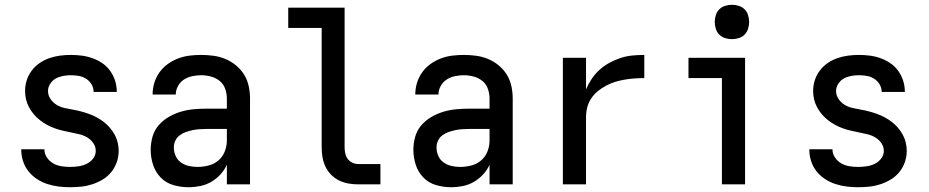

<svg xmlns="http://www.w3.org/2000/svg" viewBox="-20 -772 3890 804"><path d="M273 12Q249 12 225 9Q201 6 178 -1.5Q155 -9 134.5 -22.5Q114 -36 99 -55Q84 -74 76.5 -97.5Q69 -121 69 -145V-147H166V-146Q166 -128 176.5 -112.5Q187 -97 202.5 -88Q218 -79 236.5 -76Q255 -73 273 -73Q290 -73 308 -75.5Q326 -78 342 -85.5Q358 -93 369.5 -107.5Q381 -122 381 -140Q381 -158 370.5 -173Q360 -188 344.5 -197Q329 -206 311.5 -210Q294 -214 277 -217.5Q260 -221 242.5 -225Q225 -229 208.5 -235Q192 -241 176.5 -249.5Q161 -258 147 -269Q133 -280 121.5 -293.5Q110 -307 101.5 -323Q93 -339 89 -356Q85 -373 85 -391Q85 -414 92 -436Q99 -458 113 -476.5Q127 -495 146 -508Q165 -521 186.5 -528.5Q208 -536 231 -539Q254 -542 277 -542Q300 -542 323 -539Q346 -536 368 -528Q390 -520 409 -507Q428 -494 441.5 -475Q455 -456 462 -434Q469 -412 469 -388V-387H372Q372 -404 363.5 -418.5Q355 -433 341 -442Q327 -451 310.5 -454Q294 -457 277 -457Q261 -457 244.5 -454Q228 -451 214 -443.5Q200 -436 190.5 -421.5Q181 -407 181 -391Q181 -373 191.5 -357.5Q202 -342 217 -333Q232 -324 249.5 -320Q267 -316 284.5 -313Q302 -310 319 -305.5Q336 -301 352.5 -295Q369 -289 385 -280.5Q401 -272 415 -261Q429 -250 440.5 -236.5Q452 -223 460.5 -207.5Q469 -192 473 -174.5Q477 -157 477 -140Q477 -116 469 -93Q461 -70 446 -51.5Q431 -33 410.5 -20.5Q390 -8 367 -0.5Q344 7 320.5 9.5Q297 12 273 12Z M769 12Q737 12 706 3Q675 -6 653 -28.5Q631 -51 621 -82Q611 -113 611 -144Q611 -172 618.5 -199Q626 -226 644 -247Q662 -268 686 -282Q710 -296 736.5 -304Q763 -312 790.5 -314.5Q818 -317 845 -317H930V-359Q930 -380 923 -400Q916 -420 900 -433Q884 -446 863.5 -451.5Q843 -457 822 -457Q804 -457 785 -453Q766 -449 750.5 -439Q735 -429 725.5 -412Q716 -395 716 -376H619Q619 -401 626 -424.5Q633 -448 647.5 -468.5Q662 -489 682 -503.5Q702 -518 725.5 -527Q749 -536 773.5 -539Q798 -542 822 -542Q848 -542 874 -538.5Q900 -535 924 -525Q948 -515 968.5 -498Q989 -481 1002.5 -459Q1016 -437 1021.5 -411Q1027 -385 1027 -359V0H930V-82Q920 -60 903 -41.5Q886 -23 864.5 -10.5Q843 2 818.5 7Q794 12 769 12ZM807 -73Q830 -73 853.5 -79Q877 -85 895 -100.5Q913 -116 921.5 -138.5Q930 -161 930 -184V-232H845Q830 -232 815.5 -231Q801 -230 786.5 -227Q772 -224 758 -219Q744 -214 732 -205Q720 -196 714 -182.5Q708 -169 708 -154Q708 -136 715.5 -119Q723 -102 738 -91.5Q753 -81 771 -77Q789 -73 807 -73Z M1573 0H1481Q1460 0 1439.5 -3.5Q1419 -7 1400.5 -16Q1382 -25 1367 -40Q1352 -55 1343 -74Q1334 -93 1330.5 -113.5Q1327 -134 1327 -155V-655H1187V-740H1423V-155Q1423 -142 1426 -129Q1429 -116 1436.5 -106Q1444 -96 1456 -90.5Q1468 -85 1481 -85H1573Z M1869 12Q1837 12 1806 3Q1775 -6 1753 -28.5Q1731 -51 1721 -82Q1711 -113 1711 -144Q1711 -172 1718.5 -199Q1726 -226 1744 -247Q1762 -268 1786 -282Q1810 -296 1836.5 -304Q1863 -312 1890.5 -314.5Q1918 -317 1945 -317H2030V-359Q2030 -380 2023 -400Q2016 -420 2000 -433Q1984 -446 1963.5 -451.5Q1943 -457 1922 -457Q1904 -457 1885 -453Q1866 -449 1850.5 -439Q1835 -429 1825.5 -412Q1816 -395 1816 -376H1719Q1719 -401 1726 -424.5Q1733 -448 1747.5 -468.5Q1762 -489 1782 -503.5Q1802 -518 1825.5 -527Q1849 -536 1873.5 -539Q1898 -542 1922 -542Q1948 -542 1974 -538.5Q2000 -535 2024 -525Q2048 -515 2068.5 -498Q2089 -481 2102.5 -459Q2116 -437 2121.5 -411Q2127 -385 2127 -359V0H2030V-82Q2020 -60 2003 -41.5Q1986 -23 1964.5 -10.5Q1943 2 1918.5 7Q1894 12 1869 12ZM1907 -73Q1930 -73 1953.5 -79Q1977 -85 1995 -100.5Q2013 -116 2021.5 -138.5Q2030 -161 2030 -184V-232H1945Q1930 -232 1915.5 -231Q1901 -230 1886.5 -227Q1872 -224 1858 -219Q1844 -214 1832 -205Q1820 -196 1814 -182.5Q1808 -169 1808 -154Q1808 -136 1815.5 -119Q1823 -102 1838 -91.5Q1853 -81 1871 -77Q1889 -73 1907 -73Z M2337 0V-530H2434V-398Q2444 -421 2458 -442Q2472 -463 2491 -480Q2510 -497 2532 -509Q2554 -521 2578 -529Q2602 -537 2627.5 -539.5Q2653 -542 2678 -542V-445Q2657 -445 2636.5 -443.5Q2616 -442 2595.5 -438.5Q2575 -435 2555.5 -429Q2536 -423 2517.5 -413Q2499 -403 2483 -390Q2467 -377 2455.5 -359.5Q2444 -342 2439 -322Q2434 -302 2434 -281V0Z M3003 0V-445H2863V-530H3100V0ZM3045 -608Q3031 -608 3016.5 -612.5Q3002 -617 2992 -627Q2982 -637 2977.5 -651.5Q2973 -666 2973 -680Q2973 -694 2977.5 -708.5Q2982 -723 2992 -733Q3002 -743 3016.5 -747.5Q3031 -752 3045 -752Q3059 -752 3073.5 -747.5Q3088 -743 3098 -733Q3108 -723 3112.5 -708.5Q3117 -694 3117 -680Q3117 -666 3112.5 -651.5Q3108 -637 3098 -627Q3088 -617 3073.5 -612.5Q3059 -608 3045 -608Z M3573 12Q3549 12 3525 9Q3501 6 3478 -1.5Q3455 -9 3434.5 -22.5Q3414 -36 3399 -55Q3384 -74 3376.5 -97.5Q3369 -121 3369 -145V-147H3466V-146Q3466 -128 3476.5 -112.5Q3487 -97 3502.5 -88Q3518 -79 3536.5 -76Q3555 -73 3573 -73Q3590 -73 3608 -75.5Q3626 -78 3642 -85.5Q3658 -93 3669.5 -107.5Q3681 -122 3681 -140Q3681 -158 3670.5 -173Q3660 -188 3644.5 -197Q3629 -206 3611.5 -210Q3594 -214 3577 -217.5Q3560 -221 3542.5 -225Q3525 -229 3508.5 -235Q3492 -241 3476.5 -249.5Q3461 -258 3447 -269Q3433 -280 3421.5 -293.5Q3410 -307 3401.5 -323Q3393 -339 3389 -356Q3385 -373 3385 -391Q3385 -414 3392 -436Q3399 -458 3413 -476.5Q3427 -495 3446 -508Q3465 -521 3486.5 -528.5Q3508 -536 3531 -539Q3554 -542 3577 -542Q3600 -542 3623 -539Q3646 -536 3668 -528Q3690 -520 3709 -507Q3728 -494 3741.5 -475Q3755 -456 3762 -434Q3769 -412 3769 -388V-387H3672Q3672 -404 3663.5 -418.5Q3655 -433 3641 -442Q3627 -451 3610.5 -454Q3594 -457 3577 -457Q3561 -457 3544.5 -454Q3528 -451 3514 -443.5Q3500 -436 3490.5 -421.5Q3481 -407 3481 -391Q3481 -373 3491.5 -357.5Q3502 -342 3517 -333Q3532 -324 3549.5 -320Q3567 -316 3584.5 -313Q3602 -310 3619 -305.5Q3636 -301 3652.5 -295Q3669 -289 3685 -280.5Q3701 -272 3715 -261Q3729 -250 3740.5 -236.5Q3752 -223 3760.5 -207.5Q3769 -192 3773 -174.5Q3777 -157 3777 -140Q3777 -116 3769 -93Q3761 -70 3746 -51.5Q3731 -33 3710.5 -20.5Q3690 -8 3667 -0.5Q3644 7 3620.5 9.5Q3597 12 3573 12Z"/></svg>

Font: Lode Dark
Style: Bold
Weight: 700
Monospace: yes
Designer: Belleve Invis
Foundry: Belleve Invis
Version: Version 29.2.0; ttfautohint (v1.8.3)